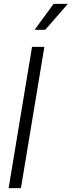

<svg xmlns="http://www.w3.org/2000/svg" viewBox="-20 -969 370 989"><path d="M208.5 -727.5 87.9 0H24.4L145 -727.5ZM158.2 -815.4 256.3 -949.2H329.6L212.9 -815.4Z"/></svg>

Font: Inter 28pt Light
Style: Italic
Weight: 300
Italic angle: -9.3988°
Designer: Rasmus Andersson
Foundry: rsms
Version: Version 4.001;git-66647c0bb